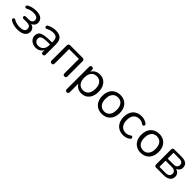

<svg xmlns="http://www.w3.org/2000/svg" viewBox="370 -1967 3625 3625"><g transform="rotate(45 2182.5 -154.0)"><path d="M240.9 8.9Q189.3 8.9 140.3 -3.2Q91.2 -15.4 56.4 -38.1Q44.2 -45.5 39.4 -55.6Q34.6 -65.7 35.9 -75.6Q37.2 -85.6 43.8 -92.9Q50.5 -100.2 61.5 -101.4Q72.5 -102.5 86.2 -94.1Q118.2 -73.8 158.5 -63.9Q198.7 -54 239.5 -54Q311.9 -54 342.9 -75.4Q373.9 -96.7 373.9 -137.2Q373.9 -175.7 347.6 -195.7Q321.3 -215.8 272.7 -215.8H185.9Q169.8 -215.8 160.5 -224.3Q151.2 -232.8 151.2 -246.9Q151.2 -261 160.5 -269.1Q169.8 -277.2 185.9 -277.2H262.9Q305.8 -277.2 331.7 -297Q357.5 -316.8 357.5 -352.2Q357.5 -389.2 330 -410.8Q302.5 -432.3 239.4 -432.3Q199.6 -432.3 163.7 -423.4Q127.8 -414.6 94.7 -395.8Q77.1 -386.8 64.8 -390.4Q52.6 -394 46.9 -405.2Q41.2 -416.5 45.1 -429.2Q49 -442 63.6 -449.9Q103.4 -473 150.1 -484.2Q196.8 -495.3 249.3 -495.3Q341.4 -495.3 387.6 -459.1Q433.8 -422.8 433.8 -358.3Q433.8 -311.8 401.8 -280.1Q369.7 -248.3 317.2 -242.3V-255.3Q377.6 -253.4 414.2 -220.6Q450.8 -187.8 450.8 -134.3Q450.8 -69.5 397.9 -30.3Q345 8.9 240.9 8.9Z M730.5 8.9Q680.7 8.9 641.1 -10.8Q601.4 -30.5 578.7 -64.1Q556 -97.8 556 -139.7Q556 -193.7 583.2 -224.7Q610.4 -255.6 674.2 -268.8Q738 -282 847.7 -282H893V-228.6H849.3Q767.6 -228.6 721.4 -221.3Q675.1 -214 656.4 -195.7Q637.7 -177.5 637.7 -144.6Q637.7 -103.7 666.3 -77.6Q694.9 -51.6 744.3 -51.6Q784.2 -51.6 814.5 -70.8Q844.8 -90 862.4 -123.1Q880.1 -156.2 880.1 -198.7V-313.1Q880.1 -374.8 854.9 -402.6Q829.7 -430.4 772.4 -430.4Q737.6 -430.4 702.5 -421.3Q667.4 -412.2 628.8 -392Q615.1 -385.1 604.8 -387.6Q594.6 -390 588.7 -398.2Q582.8 -406.5 582 -417Q581.2 -427.5 586.3 -437.5Q591.4 -447.5 604 -452.9Q647.4 -475 690.7 -485.2Q734 -495.3 773.2 -495.3Q836.2 -495.3 877.1 -474.9Q918.1 -454.5 938.2 -412.9Q958.3 -371.3 958.3 -306.1V-34.8Q958.3 -14.9 948.6 -4Q938.9 6.9 920.4 6.9Q901.9 6.9 891.7 -4Q881.5 -14.9 881.5 -34.8V-113H891.1Q882.5 -75.4 860.2 -48Q837.8 -20.7 805 -5.9Q772.1 8.9 730.5 8.9Z M1156.7 6.9Q1137.3 6.9 1126.7 -4Q1116 -14.9 1116 -34.8V-440.2Q1116 -462.5 1127.9 -474.4Q1139.8 -486.3 1162.2 -486.3H1493.6Q1516 -486.3 1527.9 -474.4Q1539.8 -462.5 1539.8 -440.2V-34.8Q1539.8 -14.9 1529.1 -4Q1518.4 6.9 1499 6.9Q1479.7 6.9 1469.2 -4Q1458.8 -14.9 1458.8 -34.8V-421.2H1197V-34.8Q1197 -14.9 1187.1 -4Q1177.1 6.9 1156.7 6.9Z M1740.7 186.9Q1721.3 186.9 1710.9 176.2Q1700.5 165.5 1700.5 145.7V-452Q1700.5 -472.4 1710.9 -482.9Q1721.3 -493.3 1740.3 -493.3Q1759.7 -493.3 1770.1 -482.9Q1780.5 -472.4 1780.5 -452V-357.1L1769.5 -371.2Q1785.6 -428 1833.2 -461.6Q1880.7 -495.3 1947 -495.3Q2012 -495.3 2060.3 -464.6Q2108.5 -433.8 2135.2 -377.6Q2162 -321.3 2162 -243.4Q2162 -166.5 2135.5 -109.5Q2109 -52.5 2060.8 -21.8Q2012.5 8.9 1947 8.9Q1881.2 8.9 1833.9 -24.7Q1786.5 -58.4 1770 -113.8H1781.5V145.7Q1781.5 165.5 1770.8 176.2Q1760.1 186.9 1740.7 186.9ZM1930 -56.4Q1975.5 -56.4 2009.3 -78.1Q2043.1 -99.8 2061.5 -141.7Q2080 -183.5 2080 -243.4Q2080 -334 2039.3 -382Q1998.7 -430 1930 -430Q1884.5 -430 1850.7 -408.5Q1816.8 -387 1798.4 -345.4Q1780 -303.8 1780 -243.4Q1780 -153.3 1820.9 -104.8Q1861.8 -56.4 1930 -56.4Z M2495.8 8.9Q2425.1 8.9 2373.1 -22.1Q2321.1 -53.1 2292.4 -109.8Q2263.8 -166.5 2263.8 -243.4Q2263.8 -301.3 2280 -347.6Q2296.2 -393.8 2326.8 -427.1Q2357.4 -460.3 2400.2 -477.8Q2443 -495.3 2495.8 -495.3Q2566.5 -495.3 2618.5 -464.3Q2670.6 -433.3 2699.2 -376.8Q2727.8 -320.3 2727.8 -243.4Q2727.8 -185.5 2711.6 -139Q2695.4 -92.5 2664.8 -59.3Q2634.2 -26.1 2591.6 -8.6Q2549.1 8.9 2495.8 8.9ZM2495.8 -56.4Q2541.3 -56.4 2575.1 -78.1Q2609 -99.8 2627.4 -141.7Q2645.8 -183.5 2645.8 -243.4Q2645.8 -334 2605.2 -382Q2564.5 -430 2495.8 -430Q2450.3 -430 2416.5 -408.5Q2382.7 -387 2364.2 -345.4Q2345.8 -303.8 2345.8 -243.4Q2345.8 -153.3 2386.7 -104.8Q2427.6 -56.4 2495.8 -56.4Z M3065.9 8.9Q2993.1 8.9 2940.1 -22.8Q2887.1 -54.6 2858.4 -112.1Q2829.8 -169.5 2829.8 -246.5Q2829.8 -304.4 2846 -350.4Q2862.2 -396.3 2892.8 -428.6Q2923.4 -460.8 2967.2 -478.1Q3011 -495.3 3065.9 -495.3Q3101.5 -495.3 3140.5 -483.9Q3179.6 -472.5 3212 -446.2Q3222.2 -438.9 3224.8 -429.1Q3227.4 -419.3 3224.6 -409.6Q3221.9 -399.9 3214.8 -393.4Q3207.7 -386.8 3197.4 -385.9Q3187.1 -385 3175.4 -393Q3149.7 -412.9 3122.7 -420.9Q3095.7 -429 3070.5 -429Q3032.2 -429 3003 -416.7Q2973.7 -404.3 2953.6 -381.1Q2933.4 -357.9 2923.1 -323.9Q2912.8 -289.8 2912.8 -245.5Q2912.8 -157.7 2953.8 -107.5Q2994.9 -57.3 3070.5 -57.3Q3095.7 -57.3 3122.5 -65.2Q3149.2 -73 3175.4 -92.9Q3187.1 -100.9 3197.2 -99.7Q3207.2 -98.6 3214.1 -92Q3221 -85.5 3223.2 -75.8Q3225.5 -66.1 3222.7 -56.3Q3219.8 -46.5 3210.1 -39.7Q3178.2 -13.8 3139.8 -2.4Q3101.5 8.9 3065.9 8.9Z M3534.8 8.9Q3464.1 8.9 3412.1 -22.1Q3360.1 -53.1 3331.4 -109.8Q3302.8 -166.5 3302.8 -243.4Q3302.8 -301.3 3319 -347.6Q3335.2 -393.8 3365.8 -427.1Q3396.4 -460.3 3439.2 -477.8Q3482 -495.3 3534.8 -495.3Q3605.5 -495.3 3657.5 -464.3Q3709.6 -433.3 3738.2 -376.8Q3766.8 -320.3 3766.8 -243.4Q3766.8 -185.5 3750.6 -139Q3734.4 -92.5 3703.8 -59.3Q3673.2 -26.1 3630.6 -8.6Q3588.1 8.9 3534.8 8.9ZM3534.8 -56.4Q3580.3 -56.4 3614.1 -78.1Q3648 -99.8 3666.4 -141.7Q3684.8 -183.5 3684.8 -243.4Q3684.8 -334 3644.2 -382Q3603.5 -430 3534.8 -430Q3489.3 -430 3455.5 -408.5Q3421.7 -387 3403.2 -345.4Q3384.8 -303.8 3384.8 -243.4Q3384.8 -153.3 3425.7 -104.8Q3466.6 -56.4 3534.8 -56.4Z M3940.4 0Q3919.9 0 3909 -11Q3898 -21.9 3898 -42.4V-444Q3898 -464.4 3909 -475.4Q3919.9 -486.3 3940.4 -486.3H4135Q4192.7 -486.3 4229.8 -471.6Q4266.9 -456.9 4284.9 -428.6Q4302.9 -400.4 4302.9 -358.3Q4302.9 -311.8 4270.6 -280.1Q4238.3 -248.3 4185.8 -242.3V-255.3Q4247.6 -253.4 4283.2 -220.1Q4318.8 -186.9 4318.8 -134.3Q4318.8 -72.4 4273 -36.2Q4227.1 0 4143 0ZM3974.8 -55.3H4139.9Q4189.4 -55.3 4215.9 -76.5Q4242.5 -97.7 4242.5 -137.6Q4242.5 -178.1 4215.9 -199Q4189.4 -220 4139.9 -220H3974.8ZM3974.8 -275.3H4131.5Q4176.5 -275.3 4201.5 -296Q4226.5 -316.8 4226.5 -353.7Q4226.5 -391.1 4201.5 -411.1Q4176.5 -431.1 4131.5 -431.1H3974.8Z"/></g></svg>

Font: Nunito ExtraLight
Style: Regular
Weight: 200
Designer: Vernon Adams
Foundry: Vernon Adams
Version: Version 3.602